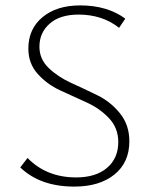

<svg xmlns="http://www.w3.org/2000/svg" viewBox="-20 -684 558 711"><path d="M418 -158Q418 -210 383.5 -246.5Q349 -283 300 -305Q251 -327 202.5 -349.5Q154 -372 119.5 -410.5Q85 -449 85 -504Q85 -577 137.5 -620.5Q190 -664 277 -664Q377 -664 444 -615L421 -581Q359 -630 271 -630Q202 -630 164 -596.5Q126 -563 126 -511Q126 -465 160.5 -432Q195 -399 243.5 -377Q292 -355 341 -331Q390 -307 424.5 -264Q459 -221 459 -161Q459 -82 403.5 -37.5Q348 7 255 7Q129 7 55 -64L82 -99Q152 -27 262 -27Q335 -27 376.5 -62.5Q418 -98 418 -158Z"/></svg>

Font: EauTestSC Light
Style: Regular
Weight: 300
Designer: Christian Thalmann (Catharsis Fonts)
Version: Version 0.001;PS 000.001;hotconv 1.0.88;makeotf.lib2.5.64775